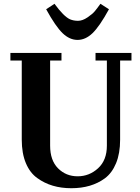

<svg xmlns="http://www.w3.org/2000/svg" viewBox="-20 -980 740 1015"><path d="M485 -660V-700H675V-660H615V-241Q615 -169 593.5 -117Q572 -65 534 -37Q463 15 357 15Q251 15 178 -38Q139 -65 117 -117Q95 -169 95 -242V-660H35V-700H305V-660H245V-210Q245 -132 287 -90Q329 -48 390.5 -48Q452 -48 498.5 -90.5Q545 -133 545 -210V-660ZM350 -878Q369 -870 392.5 -870Q416 -870 442.5 -888Q469 -906 481 -920.5Q493 -935 511 -960L556 -931Q506 -840 469 -804.5Q432 -769 390 -769Q348 -769 311 -804.5Q274 -840 224 -931L268 -960Q317 -893 350 -878Z"/></svg>

Font: Croissant One
Style: Regular
Weight: 400
Designer: Eduardo Rodriguez Tunni
Foundry: Eduardo Rodriguez Tunni
Version: Version 1.001